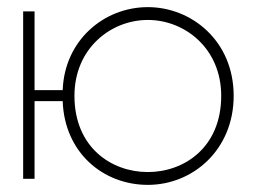

<svg xmlns="http://www.w3.org/2000/svg" viewBox="-20 -502 720 539"><path d="M395 -446C499 -446 601 -366 601 -233C601 -88 497 -19 395 -19C293 -19 189 -88 189 -233C189 -366 291 -446 395 -446ZM45 0H77V-218H156C161 -74 269 17 395 17C522 17 636 -82 636 -233C636 -387 518 -482 395 -482C272 -482 161 -389 156 -249H77V-470H45Z"/></svg>

Font: Kreadon Extra Light
Style: Regular
Weight: 200
Designer: kohakuno
Foundry: StudioGnu
Version: Version 1.000;Glyphs 3.1.2 (3151)